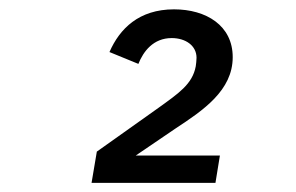

<svg xmlns="http://www.w3.org/2000/svg" viewBox="-20 -724 640 415"><path d="M455.3 -387.8H273.4L359 -446C419 -485.4 483 -528.4 483 -600.5C483 -669 425.4 -703.8 356.2 -703.8C280.2 -703.8 238.6 -661.9 216.6 -611.5L279.1 -585.9C289.8 -612.6 311.1 -641.7 351.2 -641.7C380.7 -641.7 404.8 -625.7 404.8 -599.1C404.8 -593.4 403.8 -585.6 403.1 -580.6C396 -541.9 365.1 -521.7 322.8 -491.1L189.3 -396.3L177.9 -328.8H445.7Z"/></svg>

Font: Margiela Mono Italic Medium It
Style: Regular
Weight: 500
Designer: Mike Abbink, Paul van der Laan, Pieter van Rosmalen
Foundry: Bold Monday
Version: Version 2.003 2021